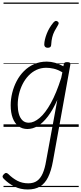

<svg xmlns="http://www.w3.org/2000/svg" viewBox="-28 -1009 646 1527"><path d="M192 498Q135 498 88 475Q41 452 3 414Q-7 405 -7.5 396Q-8 387 3 376Q13 366 21 366.5Q29 367 38 375Q72 409 110.5 429Q149 449 197 449Q239 449 266.5 429.5Q294 410 311.5 370.5Q329 331 339 270L428 -215Q392 -134 352.5 -82.5Q313 -31 272.5 -7Q232 17 190 17Q149 17 119 -5.5Q89 -28 73 -70.5Q57 -113 57 -172Q57 -220 69 -269.5Q81 -319 104.5 -364Q128 -409 163 -444Q198 -479 243.5 -499Q289 -519 344 -519Q377 -519 410.5 -509.5Q444 -500 476 -482L479 -497Q480 -507 486.5 -511Q493 -515 506 -515Q523 -515 528.5 -509Q534 -503 531 -492L393 273Q379 351 354 401Q329 451 290 474.5Q251 498 192 498ZM201 -33Q242 -33 287 -71Q332 -109 376 -188Q420 -267 459 -390L468 -434Q430 -456 398.5 -463Q367 -470 340 -470Q298 -470 262.5 -453.5Q227 -437 199 -407.5Q171 -378 152 -340.5Q133 -303 123 -260.5Q113 -218 113 -175Q113 -136 122 -103.5Q131 -71 150.5 -52Q170 -33 201 -33ZM429 -839Q437 -834 438.5 -827Q440 -820 433 -809Q418 -785 406 -762Q394 -739 387.5 -713Q381 -687 379 -652Q379 -641 372 -635Q365 -629 352 -629Q338 -629 331 -636Q324 -643 324 -655Q325 -692 343.5 -740Q362 -788 396 -829Q404 -838 411.5 -841.5Q419 -845 429 -839ZM0 469H598V479H0ZM0 -20H598V0H0ZM0 -505H598V-500H0ZM0 -989H598V-979H0Z"/></svg>

Font: Playwrite DE VA Guides
Style: Regular
Weight: 400
Designer: Veronika Burian, José Scaglione
Foundry: TypeTogether
Version: Version 1.003